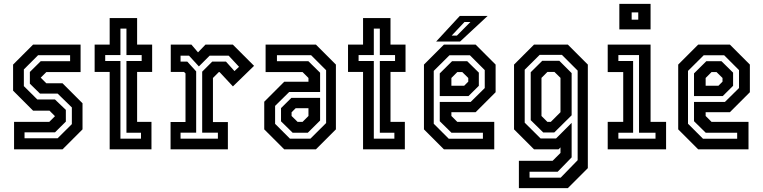

<svg xmlns="http://www.w3.org/2000/svg" viewBox="-20 -770 3934 990"><path d="M52.5 0V-141.5H234L263.5 -171L235 -199.5H150.5L47.5 -302.5V-437L150.5 -540H395.5V-398.5H219L190 -369.5L219 -340.5H302.5L405.5 -237.5V-103L302.5 0ZM106.5 -57H277L350.5 -130V-216L277 -287.5H186L134 -338.5V-399L190 -454.5H341.5V-485.5H176.5L103 -412V-326L172.5 -257H263.5L319.5 -203.5V-143L263.5 -87.5H106.5Z M545.5 0V-399H468V-540H545.5V-677H687V-540H764.5V-399H687V-141.5H761V0ZM601 -55H707V-85.5H632V-455.5H710.5V-486H632V-622.5H601V-486H522.5V-455.5H601Z M859.5 0V-141H936.5V-391.5L929 -399H860.5V-540H967L1001 -500L1039.5 -540H1180.5L1290 -430.5L1181 -324.5L1112 -398.5H1108.5L1078 -368V-140.5H1155V0ZM911 -55H1103.5V-86H1022.5V-400.5L1074.5 -452.5H1145L1189 -403.5L1212.5 -425.5L1159 -483H1061L1005.5 -427.5L954.5 -483H911V-452.5H945.5L991.5 -402V-86H911Z M1445.5 0 1342.5 -103V-245.5L1445.5 -348.5H1570.5V-368L1540 -398.5H1349.5V-540H1609L1712 -437V-103L1609 0ZM1475 -55H1580.5L1661.5 -135.5V-408L1584 -485.5H1408V-454.5H1570L1630.5 -395V-295.5H1471L1398.5 -224V-131.5ZM1489 -85.5 1429 -144.5V-212.5L1482.5 -265.5H1630.5V-148.5L1567 -85.5ZM1514.5 -141.5H1540L1570.5 -172V-212H1504.5L1483.5 -191V-172Z M1852 0V-399H1774.5V-540H1852V-677H1993.5V-540H2071V-399H1993.5V-141.5H2067.5V0ZM1907.5 -55H2013.5V-85.5H1938.5V-455.5H2017V-486H1938.5V-622.5H1907.5V-486H1829V-455.5H1907.5Z M2432.5 -540 2535.5 -437V-294.5L2432.5 -191.5H2307.5V-172L2338 -141.5H2528.5V0H2269L2166 -103V-437L2269 -540ZM2403 -485H2297.5L2216.5 -404.5V-132L2294 -54.5H2470V-85.5H2308L2247.5 -145V-244.5H2407L2479.5 -316V-408.5ZM2389 -454.5 2449 -395.5V-327.5L2395.5 -274.5H2247.5V-391.5L2311 -454.5ZM2363.5 -398.5H2338L2307.5 -368V-328H2373.5L2394.5 -349V-368ZM2229 -556 2351 -688H2494.5L2352.5 -556ZM2309 -586.5H2336L2405.5 -656.5H2375Z M2655.5 200V59H2829.5L2870 18.5V-10L2860 0H2733.5L2630.5 -103V-437L2733.5 -540H2908L3011 -437V97L2908 200ZM2710.5 146H2871L2958.5 56V-406L2877.5 -487H2762.5L2685.5 -410.5V-137.5L2767.5 -56H2847L2927.5 -136.5V41.5L2855.5 115.5H2710.5ZM2781 -87 2716.5 -150.5V-397.5L2776 -456.5H2864L2927.5 -393V-175.5L2838 -87ZM2802.5 -141.5H2820L2870 -191.5V-368.5L2839 -399H2802.5L2772 -368.5V-172Z M3173.5 -618.5V-750H3334.5V-618.5ZM3237 -668.5H3271V-706H3237ZM3113.5 0V-141.5H3193.5V-398.5H3113.5V-540H3334.5V-141.5H3414.5V0ZM3168.5 -55H3360V-85.5H3275V-486H3168.5V-455.5H3244.5V-85.5H3168.5Z M3743.5 -540 3846.5 -437V-294.5L3743.5 -191.5H3618.5V-172L3649 -141.5H3839.5V0H3580L3477 -103V-437L3580 -540ZM3714 -485H3608.5L3527.5 -404.5V-132L3605 -54.5H3781V-85.5H3619L3558.5 -145V-244.5H3718L3790.5 -316V-408.5ZM3700 -454.5 3760 -395.5V-327.5L3706.5 -274.5H3558.5V-391.5L3622 -454.5ZM3674.5 -398.5H3649L3618.5 -368V-328H3684.5L3705.5 -349V-368Z"/></svg>

Font: Tourney Condensed SemiBold
Style: Regular
Weight: 600
Width: 3
Designer: Tyler Finck
Foundry: Etcetera Type Co
Version: Version 1.010; ttfautohint (v1.8.3)